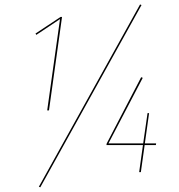

<svg xmlns="http://www.w3.org/2000/svg" viewBox="-20 -755 784 842"><path d="M594.2 -735.4 600.6 -732.9 156.7 66.4 150.4 64ZM187 -271 243.2 -671.4 139.2 -602.1 135.7 -607.9 245.6 -680.7H252L194.8 -271ZM664.6 -126 663.6 -118.7H614.3L597.7 0H590.3L606.9 -118.7H446.8L447.8 -125.5L599.1 -416.5L606 -413.6L455.6 -126H607.9L627 -258.8H633.8L615.2 -126Z"/></svg>

Font: Fira Sans Compressed Eight
Style: Italic
Weight: 100
Width: 3
Italic angle: -8°
Designer: Carrois Corporate & Edenspiekermann AG
Foundry: Carrois Corporate GbR & Edenspiekermann AG
Version: Version 4.203;PS 004.203;hotconv 1.0.88;makeotf.lib2.5.64775